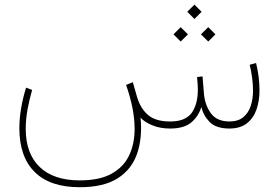

<svg xmlns="http://www.w3.org/2000/svg" viewBox="-20 -551 1194 823"><path d="M813.5 -531.2 844.2 -500.5 813.5 -469.7 782.7 -500.5ZM872.6 -434.6 903.3 -403.8 872.6 -373 841.3 -403.8ZM754.4 -434.6 785.6 -403.8 754.4 -373 723.6 -403.8ZM709 0Q665.5 0 631.6 -14.4Q597.7 -28.8 582.5 -46.9Q590.8 41 567.4 108.4Q543.9 175.8 483.9 213.6Q423.8 251.5 321.8 251.5Q194.3 251.5 128.7 186.3Q63 121.1 63 -1.5Q63 -43 70.6 -87.4Q78.1 -131.8 91.8 -175.3L117.7 -165.5Q106 -125 98.1 -82.5Q90.3 -40 90.3 1.5Q90.3 107.4 150.1 164.8Q210 222.2 321.8 222.2Q407.7 222.2 459.2 193.1Q510.7 164.1 533.9 114.3Q557.1 64.5 557.1 1.5Q557.1 -42 547.4 -90.1Q537.6 -138.2 520.5 -187L549.3 -198.7L568.4 -132.3Q583 -85 615.2 -57.6Q647.5 -30.3 709.5 -30.3Q774.9 -30.3 801.5 -67.1Q828.1 -104 828.1 -167.5Q828.1 -178.2 827.1 -192.4Q826.2 -206.5 824.7 -220.7L848.1 -223.6L854 -152.3Q857.4 -103 883.1 -66.7Q908.7 -30.3 963.4 -30.3Q1000.5 -30.3 1022.7 -48.6Q1044.9 -66.9 1054.7 -96.9Q1064.5 -127 1064.5 -161.6Q1064.5 -190.4 1060.5 -219.5Q1056.6 -248.5 1050.3 -273.4L1077.6 -280.8Q1092.3 -222.2 1092.3 -162.6Q1092.3 -119.6 1079.8 -82.8Q1067.4 -45.9 1039.3 -23.2Q1011.2 -0.5 964.4 0Q905.8 0 878.4 -28.3Q851.1 -56.6 843.3 -92.8Q830.6 -51.8 799.6 -25.9Q768.6 0 709 0Z"/></svg>

Font: Vazirmatn FD Thin
Style: Regular
Weight: 100
Designer: Saber Rastikerdar
Foundry: Saber Rastikerdar
Version: Version 33.003